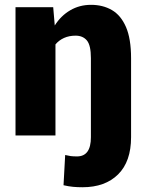

<svg xmlns="http://www.w3.org/2000/svg" viewBox="-20 -558 602 791"><path d="M520 7.3Q520 107.4 466.6 160.4Q413.1 213.4 319.8 213.4Q299.3 213.4 281 211.7Q262.7 210 241.7 205.1L248.5 80.6Q261.2 83.5 271 85Q280.8 86.4 297.4 86.4Q354.5 86.4 354.5 7.3V-318.4Q354.5 -371.6 337.9 -391.4Q321.3 -411.1 291.5 -411.1Q264.6 -411.1 243.7 -401.6Q222.7 -392.1 208.5 -375V0H43.9V-528.3H199.2L205.6 -453.1Q231 -493.2 269.3 -515.6Q307.6 -538.1 355 -538.1Q403.8 -538.1 440.9 -516.6Q478 -495.1 499 -446.8Q520 -398.4 520 -317.9Z"/></svg>

Font: Vazirmatn RD UI FD Black
Style: Regular
Weight: 900
Designer: Saber Rastikerdar
Foundry: Saber Rastikerdar
Version: Version 33.003